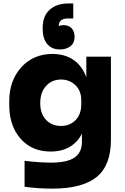

<svg xmlns="http://www.w3.org/2000/svg" viewBox="-20 -884 730 1125"><path d="M331.1 -594.2Q283.2 -594.2 256.6 -626.2Q230 -658.2 230 -714.8V-721.2Q230 -789.6 270.8 -826.7Q311.5 -863.8 380.9 -863.8H409.2V-775.9H378.9Q324.2 -775.9 324.2 -731Q335.9 -736.8 352.1 -736.8Q381.3 -736.8 399.2 -718.8Q417 -700.7 417 -668.9Q417 -631.3 392.3 -612.8Q367.7 -594.2 331.1 -594.2ZM287.1 221.2Q199.2 221.2 124 210V58.1Q208 68.8 280.8 68.8Q373 68.8 416.5 39.3Q460 9.8 460 -53.2V-101.1Q434.6 -50.3 387.9 -23.2Q341.3 3.9 276.9 3.9Q166 3.9 100.1 -71.8Q34.2 -147.5 34.2 -268.1V-292Q34.2 -411.6 104.7 -489.7Q175.3 -567.9 288.1 -567.9Q360.4 -567.9 411.1 -532.7Q461.9 -497.6 485.8 -431.2V-551.8H629.9V-64.9Q629.9 85.9 545.7 153.6Q461.4 221.2 287.1 221.2ZM337.9 -146Q388.7 -146 422.4 -179.9Q456.1 -213.9 456.1 -272.9V-296.9Q456.1 -352.5 421.4 -385.3Q386.7 -418 337.9 -418Q283.7 -418 249.8 -380.1Q215.8 -342.3 215.8 -279.8Q215.8 -217.8 249.5 -181.9Q283.2 -146 337.9 -146Z"/></svg>

Font: Sora ExtraBold
Style: Regular
Weight: 800
Designer: Jonathan Barnbrook, Julián Moncada
Foundry: Barnbrook Fonts
Version: Version 2.000